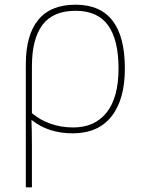

<svg xmlns="http://www.w3.org/2000/svg" viewBox="-20 -558 611 818"><path d="M290 10Q186 10 116 -46H114Q116 -2 116 63V240H90V-284Q90 -409 143 -473.5Q196 -538 302 -538Q512 -538 512 -266Q512 -134 455 -62Q398 10 290 10ZM116 -276V-76Q150 -47 195 -31Q240 -15 292 -15Q384 -15 434.5 -79Q485 -143 485 -266Q485 -388 440.5 -450Q396 -512 302 -512Q206 -512 161 -452Q116 -392 116 -276Z"/></svg>

Font: Noto Sans UI Thin
Style: Regular
Weight: 250
Designer: Monotype Design Team
Foundry: Monotype Imaging Inc.
Version: Version 1.001